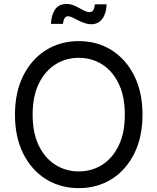

<svg xmlns="http://www.w3.org/2000/svg" viewBox="-20 -947 801 977"><path d="M380.9 10.3Q287.1 10.3 213.6 -35.6Q140.1 -81.5 98.1 -165.5Q56.2 -249.5 56.2 -363.3Q56.2 -477.5 98.1 -561.5Q140.1 -645.5 213.6 -691.7Q287.1 -737.8 380.9 -737.8Q475.1 -737.8 548.1 -691.7Q621.1 -645.5 663.1 -561.5Q705.1 -477.5 705.1 -363.3Q705.1 -249.5 663.1 -165.5Q621.1 -81.5 548.1 -35.6Q475.1 10.3 380.9 10.3ZM380.9 -74.7Q446.3 -74.7 499.3 -107.9Q552.2 -141.1 583.7 -205.6Q615.2 -270 615.2 -363.3Q615.2 -457 583.7 -521.7Q552.2 -586.4 499.3 -619.6Q446.3 -652.8 380.9 -652.8Q315.4 -652.8 262.2 -619.4Q209 -585.9 177.5 -521.5Q146 -457 146 -363.3Q146 -270 177.5 -205.8Q209 -141.6 262.2 -108.2Q315.4 -74.7 380.9 -74.7ZM444.8 -823.7Q426.8 -823.7 409.4 -829.8Q392.1 -835.9 376.7 -844Q361.3 -852.1 348.4 -858.2Q335.4 -864.3 326.2 -864.3Q313.5 -864.3 307.4 -852.1Q301.3 -839.8 300.3 -825.7H239.3Q240.7 -869.1 259.8 -897.9Q278.8 -926.8 317.9 -926.8Q336.9 -926.8 353 -920.4Q369.1 -914.1 383.3 -906Q397.5 -897.9 410.4 -891.6Q423.3 -885.3 435.5 -885.3Q447.8 -885.3 454.1 -894.5Q460.4 -903.8 462.9 -924.8H522.5Q521 -878.9 500.7 -851.3Q480.5 -823.7 444.8 -823.7Z"/></svg>

Font: Inter 18pt
Style: Regular
Weight: 400
Designer: Rasmus Andersson
Foundry: rsms
Version: Version 4.001;git-66647c0bb